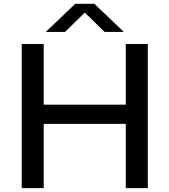

<svg xmlns="http://www.w3.org/2000/svg" viewBox="-20 -966 870 986"><path d="M91.5 0V-740H204.5V-428.5H626V-740H739V0H626V-330H204.5V0ZM616 -802H517L415.5 -901.5L314 -802H215L366.5 -946.5H464.5Z"/></svg>

Font: Encode Sans Expanded Medium
Style: Regular
Weight: 500
Width: 7
Designer: Multiple Designers
Foundry: Impallari Type
Version: Version 2.000